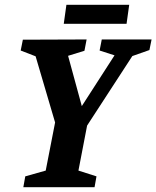

<svg xmlns="http://www.w3.org/2000/svg" viewBox="-20 -778 650 798"><path d="M77 0 85 -45 170 -69 209 -269 128 -544 66 -568 75 -613 340 -614 331 -567 263 -546 320 -337 456 -548 394 -568 403 -614H610L601 -570L530 -545L342 -256L306 -69L381 -45L373 0ZM245 -679 256 -758H517L506 -679Z"/></svg>

Font: Manuale
Style: Bold Italic
Weight: 700
Italic angle: -11°
Version: Version 1.002